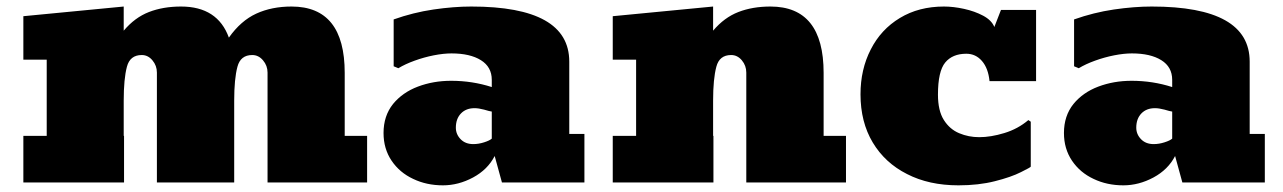

<svg xmlns="http://www.w3.org/2000/svg" viewBox="-20 -553 3889 582"><path d="M1024.9 -332V-141.1H1092.8V0H791V-333Q791 -354 777.3 -370.1Q763.7 -386.2 744.6 -386.2Q709 -386.2 699.7 -350.6Q689.9 -314 689.9 -248V0H455.6V-333Q455.6 -354 442.1 -370.1Q428.7 -386.2 409.7 -386.2Q374 -386.2 364.7 -350.6Q355 -314 355 -248V-141.1H356V0H50.8V-141.1H121.6V-372.1H50.8V-503.9L355 -533.2V-460Q388.7 -500 431.6 -516.6Q474.6 -533.2 528.8 -533.2Q639.6 -533.2 673.8 -439Q710 -490.2 756.8 -511.7Q803.7 -533.2 863.8 -533.2Q1024.9 -533.2 1024.9 -332Z M1322.8 8.8Q1272.9 8.8 1232.4 -10.7Q1191.4 -29.8 1167 -65.9Q1142.6 -102.1 1142.6 -149.9Q1142.6 -201.7 1171.4 -237.8Q1200.2 -272.9 1246.8 -290.5Q1293.5 -308.1 1347.7 -308.1Q1411.6 -308.1 1470.7 -289.1V-311Q1470.7 -350.1 1437.7 -370.6Q1404.8 -391.1 1348.6 -391.1Q1324.7 -391.1 1294.9 -385.3Q1265.1 -379.4 1236.8 -369.1Q1208.5 -358.9 1187.5 -346.2L1173.3 -352.1V-494.1Q1232.4 -515.1 1293.9 -524.2Q1355.5 -533.2 1408.7 -533.2Q1705.6 -533.2 1705.6 -366.2V-147H1751.5V0H1501.5L1479.5 -80.1Q1458.5 -39.1 1414.1 -15.1Q1369.6 8.8 1322.8 8.8ZM1414.6 -116.2Q1430.7 -116.2 1447.5 -121.6Q1464.4 -127 1470.7 -132.8V-214.8Q1463.4 -215.8 1447.3 -220.7Q1430.7 -225.1 1418.5 -225.1Q1392.6 -225.1 1377.2 -209Q1361.8 -192.9 1361.8 -166Q1361.8 -146 1376.2 -131.1Q1390.6 -116.2 1414.6 -116.2Z M2476.6 -332V-141.1H2544.4V0H2242.2V-333Q2242.2 -354 2228.8 -370.1Q2215.3 -386.2 2196.3 -386.2Q2160.6 -386.2 2151.4 -350.6Q2141.6 -314 2141.6 -248V-141.1H2142.6V0H1837.4V-141.1H1908.2V-372.1H1837.4V-503.9L2141.6 -533.2V-460Q2175.3 -500 2218.3 -516.6Q2261.2 -533.2 2315.4 -533.2Q2476.6 -533.2 2476.6 -332Z M2885.3 8.8Q2795.9 8.8 2729.5 -25.4Q2662.6 -59.1 2625.5 -121.1Q2588.4 -183.1 2588.4 -267.1Q2588.4 -342.8 2619.6 -403.3Q2650.4 -463.9 2707.8 -498.5Q2765.1 -533.2 2841.3 -533.2Q2870.1 -533.2 2902.3 -526.1Q2934.6 -519 2960.2 -505.4Q2985.8 -491.7 2994.1 -471.2L3014.2 -522.9H3120.6V-307.1H2979.5Q2975.6 -346.2 2956.5 -368.2Q2937.5 -390.1 2909.2 -390.1Q2867.2 -390.1 2845.2 -363.5Q2823.2 -336.9 2823.2 -266.1Q2823.2 -217.3 2841.1 -189.2Q2858.9 -161.1 2887.5 -149.2Q2916 -137.2 2948.2 -137.2Q2983.4 -137.2 3024.4 -149.7Q3065.4 -162.1 3097.2 -189L3104.5 -184.1V-47.9Q3104.5 -45.9 3074.7 -31.2Q3044.9 -16.1 2995.6 -3.7Q2946.3 8.8 2885.3 8.8Z M3385.3 8.8Q3335.4 8.8 3294.9 -10.7Q3253.9 -29.8 3229.5 -65.9Q3205.1 -102.1 3205.1 -149.9Q3205.1 -201.7 3233.9 -237.8Q3262.7 -272.9 3309.3 -290.5Q3356 -308.1 3410.2 -308.1Q3474.1 -308.1 3533.2 -289.1V-311Q3533.2 -350.1 3500.2 -370.6Q3467.3 -391.1 3411.1 -391.1Q3387.2 -391.1 3357.4 -385.3Q3327.6 -379.4 3299.3 -369.1Q3271 -358.9 3250 -346.2L3235.8 -352.1V-494.1Q3294.9 -515.1 3356.4 -524.2Q3418 -533.2 3471.2 -533.2Q3768.1 -533.2 3768.1 -366.2V-147H3814V0H3564L3542 -80.1Q3521 -39.1 3476.6 -15.1Q3432.1 8.8 3385.3 8.8ZM3477.1 -116.2Q3493.2 -116.2 3510 -121.6Q3526.9 -127 3533.2 -132.8V-214.8Q3525.9 -215.8 3509.8 -220.7Q3493.2 -225.1 3481 -225.1Q3455.1 -225.1 3439.7 -209Q3424.3 -192.9 3424.3 -166Q3424.3 -146 3438.7 -131.1Q3453.1 -116.2 3477.1 -116.2Z"/></svg>

Font: Angkor
Style: Regular
Weight: 400
Designer: Danh Hong
Foundry: Danh Hong
Version: Version 8.000; ttfautohint (v1.8.3)